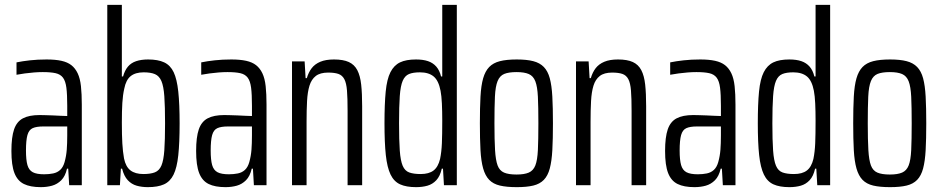

<svg xmlns="http://www.w3.org/2000/svg" viewBox="-20 -763 3877 791"><path d="M148 8Q105 8 78.5 -5Q52 -18 39.5 -50Q27 -82 27 -141Q27 -198 38 -230Q49 -262 74.5 -275.5Q100 -289 143 -289Q154 -289 168 -288.5Q182 -288 198 -287.5Q214 -287 229 -286Q244 -285 257 -285V-327Q257 -374 253.5 -401.5Q250 -429 239.5 -443Q229 -457 209 -461.5Q189 -466 156 -466Q139 -466 120 -464.5Q101 -463 82.5 -460.5Q64 -458 48 -455V-506Q72 -511 103.5 -514.5Q135 -518 172 -518Q208 -518 233 -512.5Q258 -507 274 -494.5Q290 -482 300 -461Q310 -440 313.5 -408Q317 -376 317 -332V0H265L261 -68H256Q249 -37 232.5 -20.5Q216 -4 194.5 2Q173 8 148 8ZM162 -45Q182 -45 199 -48.5Q216 -52 228 -63Q240 -74 246 -95Q253 -120 255 -146Q257 -172 257 -205V-242H158Q130 -242 114.5 -235Q99 -228 93 -206.5Q87 -185 87 -143Q87 -104 93 -83Q99 -62 115 -53.5Q131 -45 162 -45Z M589 8Q564 8 543 2Q522 -4 506.5 -20.5Q491 -37 483 -68H478L474 0H422V-743H482V-448H487Q494 -473 507 -488.5Q520 -504 541 -511Q562 -518 590 -518Q631 -518 656.5 -506Q682 -494 695.5 -465.5Q709 -437 714.5 -385.5Q720 -334 720 -255Q720 -175 714.5 -123.5Q709 -72 695 -43.5Q681 -15 655.5 -3.5Q630 8 589 8ZM571 -46Q600 -46 618 -53Q636 -60 645 -81Q654 -102 657 -144Q660 -186 660 -255Q660 -325 657 -366.5Q654 -408 645 -429Q636 -450 618.5 -457.5Q601 -465 572 -465Q538 -465 518.5 -449.5Q499 -434 492 -398Q486 -372 484 -339Q482 -306 482 -258Q482 -206 484 -172Q486 -138 491 -110Q498 -76 517.5 -61Q537 -46 571 -46Z M909 8Q866 8 839.5 -5Q813 -18 800.5 -50Q788 -82 788 -141Q788 -198 799 -230Q810 -262 835.5 -275.5Q861 -289 904 -289Q915 -289 929 -288.5Q943 -288 959 -287.5Q975 -287 990 -286Q1005 -285 1018 -285V-327Q1018 -374 1014.5 -401.5Q1011 -429 1000.5 -443Q990 -457 970 -461.5Q950 -466 917 -466Q900 -466 881 -464.5Q862 -463 843.5 -460.5Q825 -458 809 -455V-506Q833 -511 864.5 -514.5Q896 -518 933 -518Q969 -518 994 -512.5Q1019 -507 1035 -494.5Q1051 -482 1061 -461Q1071 -440 1074.5 -408Q1078 -376 1078 -332V0H1026L1022 -68H1017Q1010 -37 993.5 -20.5Q977 -4 955.5 2Q934 8 909 8ZM923 -45Q943 -45 960 -48.5Q977 -52 989 -63Q1001 -74 1007 -95Q1014 -120 1016 -146Q1018 -172 1018 -205V-242H919Q891 -242 875.5 -235Q860 -228 854 -206.5Q848 -185 848 -143Q848 -104 854 -83Q860 -62 876 -53.5Q892 -45 923 -45Z M1183 0V-510H1235L1239 -441H1244Q1251 -465 1264 -482Q1277 -499 1299.5 -508.5Q1322 -518 1356 -518Q1394 -518 1417 -507.5Q1440 -497 1452 -474Q1464 -451 1468 -414.5Q1472 -378 1472 -325V0H1412V-306Q1412 -359 1409.5 -390Q1407 -421 1398.5 -437Q1390 -453 1374 -458.5Q1358 -464 1332 -464Q1299 -464 1281 -450Q1263 -436 1255 -410Q1247 -384 1245 -346.5Q1243 -309 1243 -262V0Z M1694 8Q1654 8 1628.5 -3.5Q1603 -15 1589 -44Q1575 -73 1569.5 -124Q1564 -175 1564 -255Q1564 -334 1569 -385.5Q1574 -437 1588.5 -465.5Q1603 -494 1628 -506Q1653 -518 1694 -518Q1723 -518 1743.5 -511Q1764 -504 1777.5 -488.5Q1791 -473 1797 -448H1802V-743H1862V0H1809L1805 -68H1800Q1793 -37 1777.5 -20.5Q1762 -4 1741 2Q1720 8 1694 8ZM1713 -46Q1747 -46 1766 -60.5Q1785 -75 1793 -108Q1799 -137 1800.5 -173Q1802 -209 1802 -266Q1802 -305 1800.5 -336.5Q1799 -368 1795 -389Q1787 -431 1766.5 -448Q1746 -465 1710 -465Q1682 -465 1665 -458Q1648 -451 1639 -430Q1630 -409 1627 -367Q1624 -325 1624 -255Q1624 -185 1627 -143Q1630 -101 1639 -80Q1648 -59 1666 -52.5Q1684 -46 1713 -46Z M2109 8Q2067 8 2039.5 1.5Q2012 -5 1995.5 -22Q1979 -39 1970.5 -69Q1962 -99 1959.5 -144.5Q1957 -190 1957 -255Q1957 -319 1959.5 -365Q1962 -411 1970.5 -440.5Q1979 -470 1995.5 -487Q2012 -504 2039.5 -511Q2067 -518 2109 -518Q2150 -518 2177 -511Q2204 -504 2220.5 -487Q2237 -470 2245 -440.5Q2253 -411 2255.5 -365Q2258 -319 2258 -255Q2258 -190 2255.5 -144.5Q2253 -99 2245 -69Q2237 -39 2220.5 -22Q2204 -5 2177 1.5Q2150 8 2109 8ZM2108 -44Q2140 -44 2158.5 -52Q2177 -60 2185.5 -81.5Q2194 -103 2196 -145Q2198 -187 2198 -255Q2198 -323 2196 -364.5Q2194 -406 2185.5 -428Q2177 -450 2158.5 -458Q2140 -466 2108 -466Q2076 -466 2057.5 -458.5Q2039 -451 2030 -429Q2021 -407 2019 -365Q2017 -323 2017 -255Q2017 -186 2019.5 -144.5Q2022 -103 2030 -81.5Q2038 -60 2056.5 -52Q2075 -44 2108 -44Z M2353 0V-510H2405L2409 -441H2414Q2421 -465 2434 -482Q2447 -499 2469.5 -508.5Q2492 -518 2526 -518Q2564 -518 2587 -507.5Q2610 -497 2622 -474Q2634 -451 2638 -414.5Q2642 -378 2642 -325V0H2582V-306Q2582 -359 2579.5 -390Q2577 -421 2568.5 -437Q2560 -453 2544 -458.5Q2528 -464 2502 -464Q2469 -464 2451 -450Q2433 -436 2425 -410Q2417 -384 2415 -346.5Q2413 -309 2413 -262V0Z M2841 8Q2798 8 2771.5 -5Q2745 -18 2732.5 -50Q2720 -82 2720 -141Q2720 -198 2731 -230Q2742 -262 2767.5 -275.5Q2793 -289 2836 -289Q2847 -289 2861 -288.5Q2875 -288 2891 -287.5Q2907 -287 2922 -286Q2937 -285 2950 -285V-327Q2950 -374 2946.5 -401.5Q2943 -429 2932.5 -443Q2922 -457 2902 -461.5Q2882 -466 2849 -466Q2832 -466 2813 -464.5Q2794 -463 2775.5 -460.5Q2757 -458 2741 -455V-506Q2765 -511 2796.5 -514.5Q2828 -518 2865 -518Q2901 -518 2926 -512.5Q2951 -507 2967 -494.5Q2983 -482 2993 -461Q3003 -440 3006.5 -408Q3010 -376 3010 -332V0H2958L2954 -68H2949Q2942 -37 2925.5 -20.5Q2909 -4 2887.5 2Q2866 8 2841 8ZM2855 -45Q2875 -45 2892 -48.5Q2909 -52 2921 -63Q2933 -74 2939 -95Q2946 -120 2948 -146Q2950 -172 2950 -205V-242H2851Q2823 -242 2807.5 -235Q2792 -228 2786 -206.5Q2780 -185 2780 -143Q2780 -104 2786 -83Q2792 -62 2808 -53.5Q2824 -45 2855 -45Z M3232 8Q3192 8 3166.5 -3.5Q3141 -15 3127 -44Q3113 -73 3107.5 -124Q3102 -175 3102 -255Q3102 -334 3107 -385.5Q3112 -437 3126.5 -465.5Q3141 -494 3166 -506Q3191 -518 3232 -518Q3261 -518 3281.5 -511Q3302 -504 3315.5 -488.5Q3329 -473 3335 -448H3340V-743H3400V0H3347L3343 -68H3338Q3331 -37 3315.5 -20.5Q3300 -4 3279 2Q3258 8 3232 8ZM3251 -46Q3285 -46 3304 -60.5Q3323 -75 3331 -108Q3337 -137 3338.5 -173Q3340 -209 3340 -266Q3340 -305 3338.5 -336.5Q3337 -368 3333 -389Q3325 -431 3304.5 -448Q3284 -465 3248 -465Q3220 -465 3203 -458Q3186 -451 3177 -430Q3168 -409 3165 -367Q3162 -325 3162 -255Q3162 -185 3165 -143Q3168 -101 3177 -80Q3186 -59 3204 -52.5Q3222 -46 3251 -46Z M3647 8Q3605 8 3577.5 1.5Q3550 -5 3533.5 -22Q3517 -39 3508.5 -69Q3500 -99 3497.5 -144.5Q3495 -190 3495 -255Q3495 -319 3497.5 -365Q3500 -411 3508.5 -440.5Q3517 -470 3533.5 -487Q3550 -504 3577.5 -511Q3605 -518 3647 -518Q3688 -518 3715 -511Q3742 -504 3758.5 -487Q3775 -470 3783 -440.5Q3791 -411 3793.5 -365Q3796 -319 3796 -255Q3796 -190 3793.5 -144.5Q3791 -99 3783 -69Q3775 -39 3758.5 -22Q3742 -5 3715 1.5Q3688 8 3647 8ZM3646 -44Q3678 -44 3696.5 -52Q3715 -60 3723.5 -81.5Q3732 -103 3734 -145Q3736 -187 3736 -255Q3736 -323 3734 -364.5Q3732 -406 3723.5 -428Q3715 -450 3696.5 -458Q3678 -466 3646 -466Q3614 -466 3595.5 -458.5Q3577 -451 3568 -429Q3559 -407 3557 -365Q3555 -323 3555 -255Q3555 -186 3557.5 -144.5Q3560 -103 3568 -81.5Q3576 -60 3594.5 -52Q3613 -44 3646 -44Z"/></svg>

Font: Saira ExtraCondensed
Style: Regular
Weight: 400
Width: 2
Designer: Hector Gatti with collaboration of the Omnibus-Type team
Foundry: Omnibus-Type
Version: Version 1.101